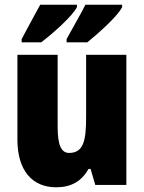

<svg xmlns="http://www.w3.org/2000/svg" viewBox="-20 -786 611 816"><path d="M499 -756V-766H343C328 -735 297 -682 263 -620V-606H351C399 -645 482 -719 499 -756ZM307 -756V-766H151C135 -736 105 -683 72 -620V-606H155C210 -648 288 -718 307 -756ZM517 -553H346V-289C346 -194 337 -136 274 -136C238 -136 225 -174 225 -248V-553H54V-193C54 -60 118 10 219 10C281 10 327 -15 356 -68H365L385 0H517Z"/></svg>

Font: Noto Sans Arabic UI Cn Bk
Style: Regular
Weight: 900
Width: 3
Designer: Monotype Design Team, Nadine Chahine and Nizar Qandah
Foundry: Monotype Imaging Inc.
Version: Version 2.010